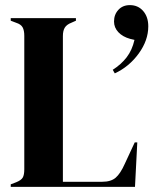

<svg xmlns="http://www.w3.org/2000/svg" viewBox="-20 -731 624 751"><path d="M506 -575 489 -579Q460 -587 443 -605Q426 -623 426 -647Q426 -674 443 -692.5Q460 -711 488 -711Q520 -711 540 -688Q560 -665 560 -628Q560 -573 522.5 -521.5Q485 -470 429 -444L421 -458Q454 -479 475.5 -507Q497 -535 506 -575ZM507 -174H517L508 0H22V-10L43 -18Q63 -26 69 -36.5Q75 -47 75 -69V-294V-350V-591Q75 -612 68.5 -624Q62 -636 43 -642L22 -650V-660H277V-650L259 -642Q241 -635 233.5 -623Q226 -611 226 -590V-350V-293V-20H380Q414 -20 432.5 -36Q451 -52 468 -90Z"/></svg>

Font: DeepMind Serif Display
Style: Regular
Weight: 800
Designer: Frank Grießhammer / Modifications: Colophon Foundry
Foundry: Colophon Foundry
Version: Version 5.002